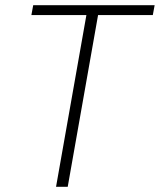

<svg xmlns="http://www.w3.org/2000/svg" viewBox="-20 -720 616 740"><path d="M196 0 313 -662H101L108 -700H576L569 -662H358L241 0Z"/></svg>

Font: DM Sans 9pt ExtraLight
Style: Italic
Weight: 250
Italic angle: -10°
Version: Version 4.004;gftools[0.9.30]